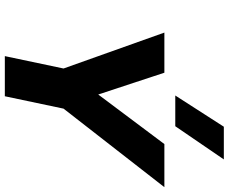

<svg xmlns="http://www.w3.org/2000/svg" viewBox="-94 -830 924 775"><g transform="rotate(90 367.5 -442.0)"><path d="M365 -688 491 -884H623L489 -688ZM206 0 256 -237 111 -644H273L361 -377L561 -644H735L418 -237L368 0Z"/></g></svg>

Font: Kanit SemiBold
Style: Italic
Weight: 600
Italic angle: -12°
Designer: Katatrad Team
Foundry: CadsonDemak
Version: Version 2.000; ttfautohint (v1.8.3)